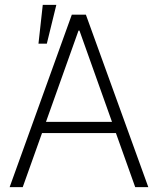

<svg xmlns="http://www.w3.org/2000/svg" viewBox="-20 -767 646 787"><path d="M19.5 0 274.4 -707H332L587.9 0H534.2L455.1 -221.7H152.3L73.2 0ZM439 -267.6 305.7 -641.6H301.8L168.5 -267.6ZM155.3 -747.1H210.9L171.9 -587.9H137.7Z"/></svg>

Font: Pretendard Std ExtraLight
Style: Regular
Weight: 200
Designer: Base glyphs from Inter by Rasmus Andersson; Hangeul glyphs from Noto Sans CJK(Source Han Sans) by Jang Soo-young and Kan
Foundry: Kil Hyung-jin
Version: Version 1.309